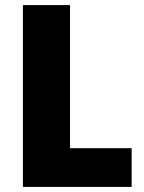

<svg xmlns="http://www.w3.org/2000/svg" viewBox="-20 -734 566 754"><path d="M70 0H497V-152H255V-714H70Z"/></svg>

Font: Noto Sans Thai Looped SemiCondensed Black
Style: Regular
Weight: 900
Width: 4
Designer: Sasikarn Vongin, Ben Mitchell
Foundry: The Fontpad Ltd
Version: Version 1.001